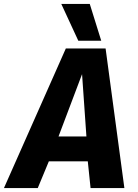

<svg xmlns="http://www.w3.org/2000/svg" viewBox="-57 -951 699 971"><path d="M-37 0 276 -706H477L572 0H401L387 -135H190L134 0ZM239 -261H380L358 -576ZM339 -745 253 -931H397L455 -745Z"/></svg>

Font: Georama ExtraCondensed Thin
Style: Bold Italic
Weight: 700
Italic angle: -9°
Version: Version 1.001